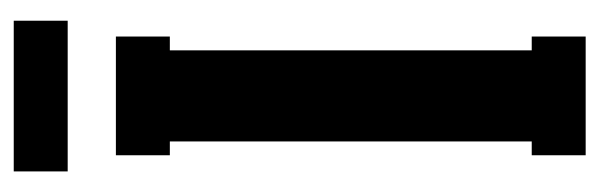

<svg xmlns="http://www.w3.org/2000/svg" viewBox="-315 -553 868 278"><g transform="rotate(-90 119.0 -414.0)"><path d="M9.8 -750V-828.1H228V-750ZM205.1 0H33.2V-78.1H53.2V-602.1H33.2V-680.2H205.1V-602.1H185.1V-78.1H205.1Z"/></g></svg>

Font: Margherita Black
Style: Regular
Weight: 900
Designer: James Puckett
Foundry: Dunwich Type Founders
Version: Version 1.008;hotconv 1.0.109;makeotfexe 2.5.65596